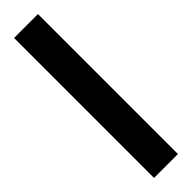

<svg xmlns="http://www.w3.org/2000/svg" viewBox="4 -162 386 386"><g transform="rotate(45 197.0 31.0)"><path d="M-2 65H396V-3H-2Z"/></g></svg>

Font: Noto Sans Kannada UI SemiCondensed
Style: Bold
Weight: 700
Width: 4
Designer: Jelle Bosma - Monotype Design Team
Foundry: Monotype Imaging Inc.
Version: Version 2.005